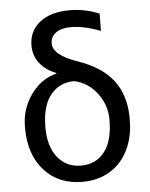

<svg xmlns="http://www.w3.org/2000/svg" viewBox="-54 -809 675 863"><g transform="rotate(-5 283.0 -377.5)"><path d="M107.9 -619.6Q107.9 -686 157.5 -724.9Q207 -763.7 292.5 -763.7Q360.4 -763.7 425.8 -736.8L424.8 -658.7Q351.1 -687.5 290.5 -687.5Q248.5 -687.5 223.9 -669.9Q199.2 -652.3 199.2 -622.1Q199.2 -569.3 307.4 -532Q415.5 -494.6 466.1 -429Q516.6 -363.3 519 -267.6V-248.5Q519 -173.8 490.2 -114.5Q461.4 -55.2 408 -22.7Q354.5 9.8 283.7 9.8Q175.3 9.8 111.1 -62.3Q46.9 -134.3 46.9 -252.4V-258.8Q46.9 -339.4 92.8 -403.8Q138.7 -468.3 209 -485.4L208.5 -487.8Q160.2 -506.8 134 -541Q107.9 -575.2 107.9 -619.6ZM138.2 -248.5Q138.2 -162.6 177.5 -113Q216.8 -63.5 283.7 -63.5Q350.1 -63.5 389.2 -112.8Q428.2 -162.1 428.2 -258.8Q428.2 -325.2 387 -378.7Q345.7 -432.1 284.7 -444.3Q218.3 -444.3 178.2 -394.3Q138.2 -344.2 138.2 -248.5Z"/></g></svg>

Font: Roboto-ThirdPerson-AD3FC
Style: ThirdPerson-AD3FC
Weight: 400
Designer: Google
Version: Version 2.137; 2017